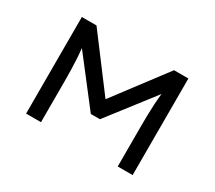

<svg xmlns="http://www.w3.org/2000/svg" viewBox="-129 -953 1348 1205"><g transform="rotate(30 544.5 -350.0)"><path d="M158 0V-700H264L566 -299L524 -300L826 -700H930V0H822V-294Q822 -379 826 -452Q830 -525 842 -599L854 -559L577 -201H511L235 -558L246 -599Q258 -526 262 -453.5Q266 -381 266 -294V0Z"/></g></svg>

Font: Lexend Peta
Style: Regular
Weight: 400
Designer: Bonnie Shaver-Troup, Thomas Jockin
Foundry: Lexend
Version: Version 1.007